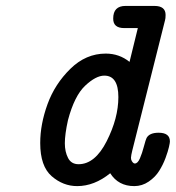

<svg xmlns="http://www.w3.org/2000/svg" viewBox="-20 -631 600 655"><path d="M117.2 -143.1Q117.2 -207 142.1 -275.6Q167 -344.2 220 -396.2Q272.9 -448.2 340.8 -448.2Q386.7 -448.2 421.9 -419.9L450.2 -535.2H403.8Q365.7 -535.2 366.2 -567.9Q366.2 -610.8 408.2 -610.8H506.8Q544.9 -610.8 544.9 -580.1Q544.9 -567.9 543 -562L431.2 -117.2Q427.2 -101.1 426.8 -92.8Q426.8 -85.9 429.9 -81.1Q433.1 -76.2 435.5 -74.7Q438 -73.2 439.9 -73.2Q449.7 -73.2 457.3 -90.6Q464.8 -107.9 470.9 -131.3Q477.1 -154.8 480 -160.2Q489.7 -178.2 521 -178.2Q560.1 -178.2 559.6 -147.9Q559.6 -144 556.4 -129.6Q553.2 -115.2 544.7 -92Q536.1 -68.8 522.9 -47.9Q509.8 -26.9 487.3 -11.5Q464.8 3.9 438 3.9Q383.8 3.9 356 -40Q301.8 3.9 243.2 3.9Q195.3 3.9 156.2 -30Q117.2 -64 117.2 -143.1ZM201.2 -142.1Q201.2 -113.3 212.2 -92Q223.1 -70.8 248 -70.8Q304.2 -70.8 344 -149.4Q383.8 -228 383.8 -299.8Q383.8 -373 335.9 -373Q307.1 -373 270.5 -338.6Q233.9 -304.2 211.9 -221.2Q201.2 -172.9 201.2 -142.1Z"/></svg>

Font: CMU Typewriter Text
Style: BoldItalic
Weight: 700
Italic angle: -14.04°
Version: Version 0.7.0